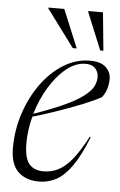

<svg xmlns="http://www.w3.org/2000/svg" viewBox="-53 -770 513 818"><g transform="rotate(5 203.5 -361.0)"><path d="M348.5 -197.5Q316.5 -117 284.5 -71.8Q252.5 -26.5 218.2 -8.2Q184 10 145 10Q88 10 55 -22.2Q22 -54.5 22 -123Q22 -200.5 45.8 -272Q69.5 -343.5 110.5 -400Q151.5 -456.5 204.8 -489.2Q258 -522 317.5 -522Q363.5 -522 385.2 -501.2Q407 -480.5 407 -452Q407 -405 381.5 -372Q355.5 -357 307.2 -337.2Q259 -317.5 202 -297.8Q145 -278 93 -263Q77.5 -204.5 77.5 -149.5Q77.5 -85.5 98.5 -60.2Q119.5 -35 159.5 -35Q193.5 -35 223 -49.8Q252.5 -64.5 281.8 -100.2Q311 -136 344 -199ZM300 -507Q257.5 -507 217.8 -475Q178 -443 146 -390.2Q114 -337.5 96 -275.5Q219.5 -318.5 276.2 -352.8Q333 -387 347 -418.5Q362.5 -454.5 349 -480.8Q335.5 -507 300 -507ZM256 -569H239L120.5 -728.5L121 -732H188.5ZM370 -569H356.5L291 -728.5L291.5 -732H354Z"/></g></svg>

Font: Newsreader 72pt Light
Style: Italic
Weight: 300
Italic angle: -17°
Designer: Hugues Gentile
Foundry: Production Type
Version: Version 1.003; ttfautohint (v1.8.3)